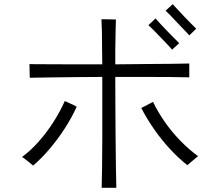

<svg xmlns="http://www.w3.org/2000/svg" viewBox="-20 -872 1040 916"><path d="M465 24Q466 -14 467 -73.5Q468 -133 468 -205.5Q468 -278 468 -355Q468 -432 468 -505Q398 -505 331.5 -504Q265 -503 211 -502.5Q157 -502 122 -501Q122 -506 121.5 -520Q121 -534 121 -547.5Q121 -561 120 -566Q157 -566 212 -565.5Q267 -565 333 -565Q399 -565 468 -565L467 -636Q467 -735 464 -780Q470 -780 484.5 -780Q499 -780 513 -779.5Q527 -779 533 -779Q532 -757 531.5 -722Q531 -687 530 -637V-565Q603 -566 671 -566.5Q739 -567 794.5 -567.5Q850 -568 883 -569V-503Q850 -504 794.5 -504.5Q739 -505 671 -505Q603 -505 530 -505Q530 -438 530.5 -361.5Q531 -285 531.5 -211.5Q532 -138 533 -76.5Q534 -15 535 24ZM874 -84Q834 -115 793 -159Q752 -203 716 -254.5Q680 -306 654 -357Q658 -359 670 -365Q682 -371 694 -377.5Q706 -384 710 -386Q733 -338 766.5 -290Q800 -242 841 -200Q882 -158 925 -127Q921 -124 910.5 -115Q900 -106 889 -97Q878 -88 874 -84ZM138 -82Q134 -86 123 -94.5Q112 -103 101 -112Q90 -121 85 -123Q126 -153 165 -197Q204 -241 236 -291.5Q268 -342 289 -390Q294 -388 306 -382.5Q318 -377 330.5 -371Q343 -365 346 -363Q323 -312 289.5 -260Q256 -208 217 -162Q178 -116 138 -82ZM883 -703Q876 -712 860 -728Q844 -744 826.5 -763Q809 -782 793.5 -798Q778 -814 770 -821L804 -852Q812 -843 827 -827Q842 -811 859.5 -792.5Q877 -774 892.5 -758.5Q908 -743 916 -735ZM801 -635Q794 -644 778.5 -660Q763 -676 745 -695Q727 -714 711.5 -729.5Q696 -745 688 -752L722 -784Q730 -775 745 -758.5Q760 -742 778 -723.5Q796 -705 811.5 -689.5Q827 -674 835 -666Z"/></svg>

Font: Zen Kaku Gothic Antique
Style: Regular
Weight: 400
Designer: Yoshimichi Ohira
Foundry: Positype
Version: Version 1.001